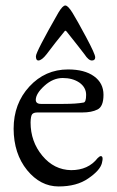

<svg xmlns="http://www.w3.org/2000/svg" viewBox="-20 -668 428 702"><path d="M289.1 -469.2Q271 -493.2 223.1 -553.2Q218.8 -558.1 215.8 -553.2Q186 -517.1 149.9 -469.2Q132.8 -447.3 120.1 -446.8Q111.3 -446.8 111.3 -462.4Q111.3 -478 193.4 -621.6Q209 -647.9 218.8 -647.9Q228.5 -647.9 245.1 -621.1Q261.7 -594.2 294.9 -532.2Q328.1 -470.2 328.1 -458.5Q328.1 -446.8 315.9 -446.8Q303.7 -446.8 289.1 -469.2ZM110.8 -303.2Q110.8 -288.1 129.9 -288.1H211.9Q258.8 -288.1 285.2 -293Q294.9 -293.9 294.9 -321.3Q294.9 -348.6 270 -366.2Q245.1 -382.8 209.5 -382.8Q173.8 -382.8 142.6 -354.5Q111.3 -326.2 110.8 -303.2ZM229 -414.1Q289.1 -414.1 323.7 -389.2Q358.4 -364.3 358.4 -321.3Q358.4 -278.3 336.4 -267.6Q314.9 -256.8 280.8 -256.8H117.2Q103 -256.8 97.7 -250.5Q92.3 -244.1 91.8 -220.2Q91.8 -150.4 134.8 -98.6Q177.7 -46.9 240.2 -45.9Q302.7 -45.9 336.9 -89.8Q343.8 -96.7 348.1 -97.2Q359.4 -97.7 352.5 -71.3Q345.7 -44.9 302.7 -15.6Q260.7 13.7 194.3 13.7Q127.9 13.7 79.1 -45.9Q30.3 -106 29.8 -197.3Q29.8 -289.1 87.4 -351.6Q145 -414.1 229 -414.1Z"/></svg>

Font: EBGaramond
Style: Regular
Weight: 400
Version: Version 000.012g